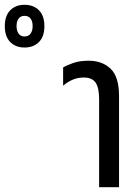

<svg xmlns="http://www.w3.org/2000/svg" viewBox="-236 -780 580 800"><path d="M177 0V-367Q177 -414 162.5 -435.5Q148 -457 113 -457Q88 -457 67 -448Q46 -439 27 -423V-499Q42 -508 69 -517.5Q96 -527 133 -527Q190 -527 225 -493.5Q260 -460 260 -380V0ZM-134 -582Q-171 -582 -193.5 -605Q-216 -628 -216 -671Q-216 -714 -193.5 -737Q-171 -760 -134 -760Q-96 -760 -73.5 -737Q-51 -714 -51 -671Q-51 -628 -73.5 -605Q-96 -582 -134 -582ZM-134 -628Q-117 -628 -108.5 -640Q-100 -652 -100 -671Q-100 -691 -108.5 -702.5Q-117 -714 -134 -714Q-150 -714 -158.5 -702.5Q-167 -691 -167 -671Q-167 -652 -158.5 -640Q-150 -628 -134 -628Z"/></svg>

Font: Noto Sans Thai UI ExtCond
Style: Regular
Weight: 400
Width: 2
Designer: Monotype Design Team
Foundry: Monotype Imaging Inc.
Version: Version 2.000